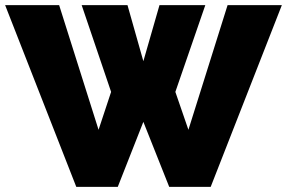

<svg xmlns="http://www.w3.org/2000/svg" viewBox="-32 -730 1121 750"><path d="M402 -371 353 -223 199 -710H-12L266 0H428L528 -254L629 0H791L1069 -710H857L704 -223L653 -371L770 -710H591L528 -491L466 -710H287Z"/></svg>

Font: Raleway Black
Style: Regular
Weight: 900
Designer: Matt McInerney, Pablo Impallari, Rodrigo Fuenzalida
Foundry: Matt McInerney, Pablo Impallari, Rodrigo Fuenzalida
Version: Version 3.000g; ttfautohint (v1.5) -l 8 -r 28 -G 28 -x 14 -D